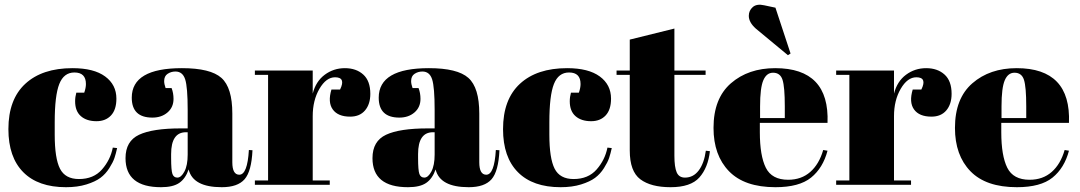

<svg xmlns="http://www.w3.org/2000/svg" viewBox="-20 -770 4500 800"><path d="M290 -468Q246 -468 227 -420Q208 -372 208 -261V-209Q208 -110 230 -67Q252 -24 309 -24Q370 -24 405 -64Q440 -104 450 -155L468 -153Q463 -130 457 -112Q451 -94 435.5 -69.5Q420 -45 398.5 -29Q377 -13 340 -1.5Q303 10 255 10Q139 10 77 -52.5Q15 -115 15 -232Q15 -356 85.5 -421Q156 -486 282 -486Q371 -486 418 -451.5Q465 -417 465 -359Q465 -313 442.5 -289Q420 -265 382 -265Q341 -265 317 -286Q293 -307 293 -348Q293 -366 298 -384H331Q338 -404 338 -420Q338 -468 290 -468Z M733 -235H762V-312Q762 -407 751.5 -439.5Q741 -472 711 -472Q693 -472 678.5 -462.5Q664 -453 664 -432Q664 -420 670 -403H695Q703 -382 703 -358Q703 -323 678 -301.5Q653 -280 615 -280Q529 -280 529 -363Q529 -486 738 -486Q857 -486 902.5 -445.5Q948 -405 948 -297V-94Q948 -42 977 -42Q1011 -42 1017 -145L1032 -144Q1028 -56 999 -23Q970 10 904 10Q784 10 766 -64Q753 -26 727 -8Q701 10 651 10Q503 10 503 -111Q503 -182 559.5 -208.5Q616 -235 733 -235ZM719 -30Q735 -30 748.5 -55.5Q762 -81 762 -126V-219H755Q693 -219 693 -128V-112Q693 -60 698.5 -45Q704 -30 719 -30Z M1376 -448Q1339 -448 1311 -400Q1283 -352 1283 -286V-18H1354V0H1042V-18H1097V-458H1042V-476H1283V-380Q1296 -431 1333 -458.5Q1370 -486 1417 -486Q1464 -486 1493.5 -459.5Q1523 -433 1523 -379Q1523 -336 1501 -310Q1479 -284 1439 -284Q1388 -284 1366.5 -314Q1345 -344 1361 -397H1397Q1422 -448 1376 -448Z M1762 -235H1791V-312Q1791 -407 1780.5 -439.5Q1770 -472 1740 -472Q1722 -472 1707.5 -462.5Q1693 -453 1693 -432Q1693 -420 1699 -403H1724Q1732 -382 1732 -358Q1732 -323 1707 -301.5Q1682 -280 1644 -280Q1558 -280 1558 -363Q1558 -486 1767 -486Q1886 -486 1931.5 -445.5Q1977 -405 1977 -297V-94Q1977 -42 2006 -42Q2040 -42 2046 -145L2061 -144Q2057 -56 2028 -23Q1999 10 1933 10Q1813 10 1795 -64Q1782 -26 1756 -8Q1730 10 1680 10Q1532 10 1532 -111Q1532 -182 1588.5 -208.5Q1645 -235 1762 -235ZM1748 -30Q1764 -30 1777.5 -55.5Q1791 -81 1791 -126V-219H1784Q1722 -219 1722 -128V-112Q1722 -60 1727.5 -45Q1733 -30 1748 -30Z M2351 -468Q2307 -468 2288 -420Q2269 -372 2269 -261V-209Q2269 -110 2291 -67Q2313 -24 2370 -24Q2431 -24 2466 -64Q2501 -104 2511 -155L2529 -153Q2524 -130 2518 -112Q2512 -94 2496.5 -69.5Q2481 -45 2459.5 -29Q2438 -13 2401 -1.5Q2364 10 2316 10Q2200 10 2138 -52.5Q2076 -115 2076 -232Q2076 -356 2146.5 -421Q2217 -486 2343 -486Q2432 -486 2479 -451.5Q2526 -417 2526 -359Q2526 -313 2503.5 -289Q2481 -265 2443 -265Q2402 -265 2378 -286Q2354 -307 2354 -348Q2354 -366 2359 -384H2392Q2399 -404 2399 -420Q2399 -468 2351 -468Z M2604 -143V-458H2549V-476H2604V-605L2790 -651V-476H2920V-458H2790V-121Q2790 -74 2799.5 -52Q2809 -30 2834 -30Q2869 -30 2891.5 -60Q2914 -90 2921 -142L2938 -140Q2930 -71 2894 -30.5Q2858 10 2774 10Q2692 10 2648 -23Q2604 -56 2604 -143Z M2953 -237Q2953 -360 3025.5 -423Q3098 -486 3210 -486Q3437 -486 3428 -258H3146V-219Q3146 -121 3171 -71Q3196 -21 3264 -21Q3319 -21 3356 -53.5Q3393 -86 3410 -145L3428 -142Q3409 -70 3359.5 -30Q3310 10 3211 10Q3082 10 3017.5 -56.5Q2953 -123 2953 -237ZM3147 -278H3250V-327Q3250 -408 3240.5 -437.5Q3231 -467 3201 -467Q3174 -467 3160.5 -435.5Q3147 -404 3147 -327ZM3211 -738 3274 -547 3263 -540 3129 -651Q3100 -677 3100 -704Q3100 -726 3116.5 -740.5Q3133 -755 3164 -748Z M3798 -448Q3761 -448 3733 -400Q3705 -352 3705 -286V-18H3776V0H3464V-18H3519V-458H3464V-476H3705V-380Q3718 -431 3755 -458.5Q3792 -486 3839 -486Q3886 -486 3915.5 -459.5Q3945 -433 3945 -379Q3945 -336 3923 -310Q3901 -284 3861 -284Q3810 -284 3788.5 -314Q3767 -344 3783 -397H3819Q3844 -448 3798 -448Z M3959 -237Q3959 -360 4031.5 -423Q4104 -486 4216 -486Q4443 -486 4434 -258H4152V-219Q4152 -121 4177 -71Q4202 -21 4270 -21Q4325 -21 4362 -53.5Q4399 -86 4416 -145L4434 -142Q4415 -70 4365.5 -30Q4316 10 4217 10Q4088 10 4023.5 -56.5Q3959 -123 3959 -237ZM4153 -278H4256V-327Q4256 -408 4246.5 -437.5Q4237 -467 4207 -467Q4180 -467 4166.5 -435.5Q4153 -404 4153 -327Z"/></svg>

Font: Abril Fatface
Style: Regular
Weight: 400
Designer: Veronika Burian, Jos Scaglione
Foundry: TypeTogether
Version: Version 1.001